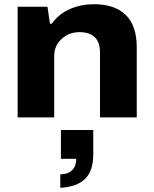

<svg xmlns="http://www.w3.org/2000/svg" viewBox="-20 -559 732 914"><path d="M64 0V-527H206L218 -446H226Q261 -494 314 -516.5Q367 -539 427 -539Q526 -539 578.5 -488Q631 -437 631 -333V0H456V-309Q456 -358 431 -382Q406 -406 359 -406Q308 -406 273 -373.5Q238 -341 238 -292V0ZM267 335V271Q305 270 324 250.5Q343 231 343 197H270V60H424V175Q424 255 384.5 293Q345 331 267 335Z"/></svg>

Font: Archivo SemiExpanded ExtraBold
Style: Regular
Weight: 800
Width: 6
Designer: Hector Gatti
Foundry: Omnibus-Type
Version: Version 2.001; ttfautohint (v1.8.3)